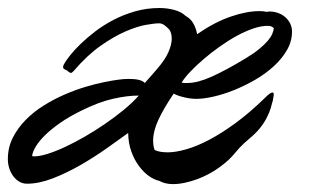

<svg xmlns="http://www.w3.org/2000/svg" viewBox="-117 -446 792 484"><path d="M570.8 -192.9Q568.8 -184.6 565.4 -173.3Q562 -162.1 555.4 -149.2Q548.8 -136.2 538.1 -122.8Q527.3 -109.4 511.2 -96.2Q495.6 -83 487.8 -74.5Q480 -65.9 473.9 -58.6Q467.8 -51.3 460 -43.7Q452.1 -36.1 437 -24.9Q425.3 -16.1 410.9 -8.3Q396.5 -0.5 380.9 5.4Q365.2 11.2 349.4 14.6Q333.5 18.1 318.8 18.1Q299.3 18.1 284.2 9.8Q272 7.3 258.5 -2.2Q245.1 -11.7 233.4 -27.3Q221.7 -43 214.1 -64Q206.5 -85 206.1 -110.8Q182.6 -93.8 151.1 -71.5Q119.6 -49.3 85.2 -29.5Q50.8 -9.8 15.9 3.7Q-19 17.1 -48.8 17.1Q-60.1 17.1 -68.8 11.7Q-77.6 6.3 -84 -2.4Q-90.3 -11.2 -93.8 -22.2Q-97.2 -33.2 -97.2 -44.9Q-97.2 -74.2 -84.7 -98.9Q-72.3 -123.5 -52 -144Q-31.7 -164.6 -6.1 -180.4Q19.5 -196.3 46.6 -208Q73.7 -219.7 99.4 -227.3Q125 -234.9 145 -238.8Q156.7 -241.2 165.3 -242.7Q173.8 -244.1 181.2 -245.1Q188.5 -246.1 194.8 -246.6Q201.2 -247.1 208 -247.1Q238.8 -247.1 248 -236.8Q256.3 -246.6 264.2 -255.1Q272 -263.7 278.8 -272Q299.3 -295.4 307.6 -314.7Q315.9 -334 315.9 -348.1Q315.9 -362.3 310.1 -371.1Q303.7 -377.9 297.4 -382.6Q291 -387.2 284.2 -387.2Q272.9 -387.2 250.7 -383.3Q228.5 -379.4 199.2 -366.7Q169.9 -354 136.2 -330.3Q102.5 -306.6 68.8 -267.1Q64 -262.2 62 -262.2Q59.6 -262.2 56.9 -264.4Q54.2 -266.6 50.8 -269Q46.9 -270.5 44.4 -272.2Q42 -273.9 42 -276.9Q42 -280.8 44.9 -285.2Q48.8 -292.5 59.3 -305.9Q69.8 -319.3 85.9 -335Q102.1 -350.6 123 -366.7Q144 -382.8 169.4 -396Q194.8 -409.2 223.9 -417.5Q252.9 -425.8 285.2 -425.8Q303.7 -425.8 321.8 -421.1Q339.8 -416.5 351.1 -405.8Q363.8 -398.9 370.6 -386.5Q377.4 -374 379.9 -359.9Q423.8 -390.1 464.4 -404.1Q504.9 -418 537.1 -418Q542.5 -418 546.9 -417.5Q551.3 -417 556.2 -416Q558.1 -417 562 -417Q573.7 -417 584 -413.3Q594.2 -409.7 602.1 -402.8Q609.9 -396 614.5 -386.7Q619.1 -377.4 619.1 -366.2Q619.1 -341.8 606.4 -319.8Q593.8 -297.9 573.2 -279.1Q552.7 -260.3 526.6 -245.1Q500.5 -230 473.9 -219.2Q447.3 -208.5 421.9 -202.6Q396.5 -196.8 377.9 -196.8Q363.8 -196.8 347.2 -200.7Q330.6 -204.6 320.8 -210Q295.4 -172.4 282.2 -143.8Q269 -115.2 269 -91.8Q269 -77.6 272.9 -67.9Q284.7 -62 306.2 -62Q325.7 -62 352.3 -69.6Q378.9 -77.1 410.2 -93.5Q441.4 -109.9 477.1 -136Q512.7 -162.1 550.8 -199.2Q557.6 -206.1 562.3 -209.5Q566.9 -212.9 569.8 -212.9Q573.2 -212.9 573.2 -207ZM87.9 -167Q57.1 -151.9 34.4 -136Q11.7 -120.1 -3.4 -105.2Q-18.6 -90.3 -26.6 -76.9Q-34.7 -63.5 -36.1 -53.2Q-35.2 -51.8 -30.8 -51.8Q-17.6 -51.8 2.9 -58.1Q23.4 -64.5 47.4 -75.7Q71.3 -86.9 97.2 -101.8Q123 -116.7 147.9 -133.8Q172.9 -150.9 194.8 -168.9Q216.8 -187 232.9 -205.1Q203.6 -205.1 168 -197Q132.3 -189 87.9 -167ZM502 -298.8Q522.5 -311 536.1 -322.3Q549.8 -333.5 557.9 -343Q565.9 -352.5 569.3 -360.6Q572.8 -368.7 573.2 -375Q567.9 -380.9 558.1 -380.9Q541 -380.9 520.5 -373.8Q500 -366.7 478.8 -355Q457.5 -343.3 436.3 -328.1Q415 -313 396.5 -297.1Q377.9 -281.2 363.3 -265.9Q348.6 -250.5 340.8 -237.8Q344.7 -236.8 348.4 -236.8Q352.1 -236.8 356 -236.8Q380.9 -236.8 416.5 -252.7Q452.1 -268.6 502 -298.8Z"/></svg>

Font: Oregano
Style: Italic
Weight: 400
Italic angle: -12°
Designer: Astigmatic (AOETI)
Foundry: Astigmatic (AOETI)
Version: Version 1.000